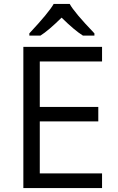

<svg xmlns="http://www.w3.org/2000/svg" viewBox="-20 -951 596 971"><path d="M496.1 0H98.1V-713.9H496.1V-640.1H181.2V-410.2H477.1V-336.9H181.2V-74.2H496.1ZM457.5 -771H399.4Q356.4 -797.9 291.5 -861.8Q225.1 -796.4 184.6 -771H128.4V-782.2Q227.5 -888.2 251.5 -931.2H332.5Q354.5 -889.6 457.5 -782.2Z"/></svg>

Font: OpenSans-Regular
Style: Regular
Weight: 400
Foundry: Ascender Corporation
Version: Version 1.10